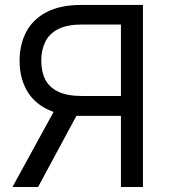

<svg xmlns="http://www.w3.org/2000/svg" viewBox="-20 -747 679 767"><path d="M551.1 0H463.1V-649.1H308.2Q249.3 -649.1 213.4 -631.2Q177.6 -613.3 161.2 -580.6Q144.9 -547.9 144.9 -504.3Q144.9 -460.6 161 -429.2Q177.2 -397.7 212.9 -380.7Q248.6 -363.6 306.8 -363.6H502.8V-284.1H304Q219.5 -284.1 165.1 -312.3Q110.8 -340.6 84.5 -390.3Q58.2 -440 58.2 -504.3Q58.2 -568.5 84.5 -619Q110.8 -669.4 165.5 -698.3Q220.2 -727.3 305.4 -727.3H551.1ZM208.8 -326.7H308.2L132.1 0H29.8Z"/></svg>

Font: DeltaSans
Style: Regular
Weight: 400
Designer: Rasmus Andersson
Foundry: rsms
Version: Version 3.012